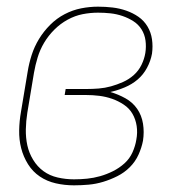

<svg xmlns="http://www.w3.org/2000/svg" viewBox="-20 -548 540 576"><path d="M202 8Q174 8 147.5 2Q121 -4 99.5 -18.5Q78 -33 64 -55.5Q50 -78 43.5 -103.5Q37 -129 37.5 -157Q38 -185 43 -213L63 -333Q67 -358 75 -383Q83 -408 97 -431Q111 -454 130.5 -473.5Q150 -493 174 -505.5Q198 -518 223.5 -523Q249 -528 274 -528Q296 -528 317.5 -525.5Q339 -523 359 -516Q379 -509 395.5 -497.5Q412 -486 422.5 -468.5Q433 -451 436 -430Q439 -409 436 -387Q432 -365 421 -344.5Q410 -324 393 -309.5Q376 -295 354.5 -286Q333 -277 311 -272Q335 -265 356.5 -253Q378 -241 391.5 -221.5Q405 -202 409 -177Q413 -152 409 -126Q405 -105 395.5 -84Q386 -63 369.5 -46.5Q353 -30 332 -19.5Q311 -9 289.5 -2.5Q268 4 246 6Q224 8 202 8ZM202 -10Q222 -10 241.5 -12Q261 -14 280.5 -19.5Q300 -25 319 -34.5Q338 -44 353.5 -58Q369 -72 377.5 -91Q386 -110 389 -129Q393 -150 390 -170Q387 -190 377.5 -206.5Q368 -223 351.5 -234Q335 -245 316.5 -251.5Q298 -258 278 -260.5Q258 -263 237 -263H174L177 -281H240Q258 -281 276.5 -282.5Q295 -284 313 -289Q331 -294 349 -302Q367 -310 381.5 -323Q396 -336 404.5 -353.5Q413 -371 416 -389Q419 -408 416.5 -426.5Q414 -445 404.5 -460Q395 -475 380 -484.5Q365 -494 347.5 -500Q330 -506 311.5 -508Q293 -510 274 -510Q251 -510 228 -505.5Q205 -501 183 -489Q161 -477 143 -459Q125 -441 112.5 -420Q100 -399 93 -376Q86 -353 82 -330L62 -210Q58 -185 57.5 -160Q57 -135 62 -112Q67 -89 79.5 -68.5Q92 -48 110.5 -34.5Q129 -21 153 -15.5Q177 -10 202 -10Z"/></svg>

Font: Iosevka Thin
Style: Italic
Weight: 100
Italic angle: -9°
Monospace: yes
Designer: Belleve Invis
Foundry: Belleve Invis
Version: Version 32.5.0; ttfautohint (v1.8.4)